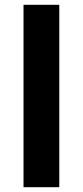

<svg xmlns="http://www.w3.org/2000/svg" viewBox="-20 -780 345 800"><path d="M227 0H78V-760H227Z"/></svg>

Font: Noto Sans Telugu
Style: Bold
Weight: 700
Designer: Jelle Bosma - Monotype Design Team
Foundry: Monotype Imaging Inc.
Version: Version 2.005; ttfautohint (v1.8.4.7-5d5b)